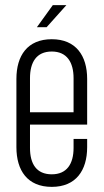

<svg xmlns="http://www.w3.org/2000/svg" viewBox="-20 -719 404 749"><path d="M186 -699 124 -613H162L239 -699ZM320 -233V-411C320 -502 276 -566 182 -566C87 -566 44 -502 44 -411V-145C44 -54 87 10 182 10C276 10 320 -54 320 -145V-177H267V-142C267 -80 241 -39 182 -39C122 -39 97 -80 97 -142V-233ZM97 -281V-414C97 -476 122 -518 182 -518C241 -518 267 -476 267 -414V-281Z"/></svg>

Font: Modon Arabic
Style: Regular
Weight: 400
Designer: Ahmedzaza
Foundry: Ahmedzaza
Version: Version 2.010